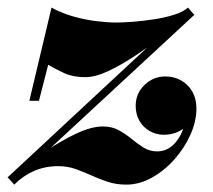

<svg xmlns="http://www.w3.org/2000/svg" viewBox="-56 -490 576 520"><path d="M-35 -10 395 -410 470 -449.5 44 -55ZM-17.5 10 -35.5 -10Q17 -47 64.2 -78.5Q111.5 -110 151.8 -128.8Q192 -147.5 223 -147.5Q247.5 -147.5 266 -137.2Q284.5 -127 300.5 -113.8Q316.5 -100.5 333 -90.2Q349.5 -80 369.5 -80Q392.5 -80 410.2 -95Q428 -110 438.5 -136.5Q449 -163 449 -196.5H475Q474.5 -177.5 462.2 -161.5Q450 -145.5 430.5 -135.2Q411 -125 388.5 -125Q367 -125 349.5 -135Q332 -145 321.8 -162.5Q311.5 -180 311.5 -203.5Q311.5 -237 335.5 -260Q359.5 -283 392 -283Q415.5 -283 434.5 -272.2Q453.5 -261.5 464.8 -242Q476 -222.5 476 -196.5Q476 -161.5 459.8 -125.2Q443.5 -89 416.2 -58.2Q389 -27.5 355.2 -8.8Q321.5 10 286 10Q259 10 236 2.5Q213 -5 191.8 -14.8Q170.5 -24.5 148.8 -32.2Q127 -40 102 -40Q66 -40 36.2 -27Q6.5 -14 -17.5 10ZM23.5 -217 83.5 -469.5Q110.5 -454.5 142.2 -445.5Q174 -436.5 204.5 -432.8Q235 -429 258 -429Q276 -429 303.2 -431Q330.5 -433 360 -437.5Q389.5 -442 414.8 -449.8Q440 -457.5 453 -469.5L470.5 -449.5Q432 -424.5 391.5 -395.5Q351 -366.5 311.8 -340.2Q272.5 -314 237.2 -297.5Q202 -281 174.5 -281Q141.5 -281 117.8 -292Q94 -303 74.5 -314.5L49.5 -217Z"/></svg>

Font: Bodoni Moda 9pt ExtraBold
Style: Italic
Weight: 800
Italic angle: -13°
Designer: Owen Earl
Foundry: indestructible type
Version: Version 2.004